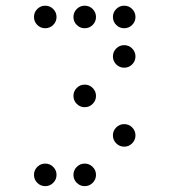

<svg xmlns="http://www.w3.org/2000/svg" viewBox="-20 -674 587 665"><path d="M175.8 -615.2Q175.8 -599.1 164.3 -587.6Q152.8 -576.2 136.7 -576.2Q120.6 -576.2 109.1 -587.6Q97.7 -599.1 97.7 -615.2Q97.7 -631.3 109.1 -642.8Q120.6 -654.3 136.7 -654.3Q152.8 -654.3 164.3 -642.8Q175.8 -631.3 175.8 -615.2ZM312.5 -615.2Q312.5 -599.1 301 -587.6Q289.6 -576.2 273.4 -576.2Q257.3 -576.2 245.8 -587.6Q234.4 -599.1 234.4 -615.2Q234.4 -631.3 245.8 -642.8Q257.3 -654.3 273.4 -654.3Q289.6 -654.3 301 -642.8Q312.5 -631.3 312.5 -615.2ZM449.2 -478.5Q449.2 -462.4 437.7 -450.9Q426.3 -439.5 410.2 -439.5Q394 -439.5 382.6 -450.9Q371.1 -462.4 371.1 -478.5Q371.1 -494.6 382.6 -506.1Q394 -517.6 410.2 -517.6Q426.3 -517.6 437.7 -506.1Q449.2 -494.6 449.2 -478.5ZM312.5 -341.8Q312.5 -325.7 301 -314.2Q289.6 -302.7 273.4 -302.7Q257.3 -302.7 245.8 -314.2Q234.4 -325.7 234.4 -341.8Q234.4 -357.9 245.8 -369.4Q257.3 -380.9 273.4 -380.9Q289.6 -380.9 301 -369.4Q312.5 -357.9 312.5 -341.8ZM449.2 -205.1Q449.2 -189 437.7 -177.5Q426.3 -166 410.2 -166Q394 -166 382.6 -177.5Q371.1 -189 371.1 -205.1Q371.1 -221.2 382.6 -232.7Q394 -244.1 410.2 -244.1Q426.3 -244.1 437.7 -232.7Q449.2 -221.2 449.2 -205.1ZM175.8 -68.4Q175.8 -52.2 164.3 -40.8Q152.8 -29.3 136.7 -29.3Q120.6 -29.3 109.1 -40.8Q97.7 -52.2 97.7 -68.4Q97.7 -84.5 109.1 -95.9Q120.6 -107.4 136.7 -107.4Q152.8 -107.4 164.3 -95.9Q175.8 -84.5 175.8 -68.4ZM312.5 -68.4Q312.5 -52.2 301 -40.8Q289.6 -29.3 273.4 -29.3Q257.3 -29.3 245.8 -40.8Q234.4 -52.2 234.4 -68.4Q234.4 -84.5 245.8 -95.9Q257.3 -107.4 273.4 -107.4Q289.6 -107.4 301 -95.9Q312.5 -84.5 312.5 -68.4ZM449.2 -615.2Q449.2 -599.1 437.7 -587.6Q426.3 -576.2 410.2 -576.2Q394 -576.2 382.6 -587.6Q371.1 -599.1 371.1 -615.2Q371.1 -631.3 382.6 -642.8Q394 -654.3 410.2 -654.3Q426.3 -654.3 437.7 -642.8Q449.2 -631.3 449.2 -615.2Z"/></svg>

Font: DatDot Light
Style: Regular
Weight: 300
Designer: GGBot
Version: 1.00